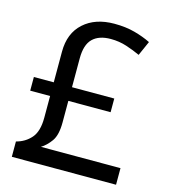

<svg xmlns="http://www.w3.org/2000/svg" viewBox="-108 -809 789 895"><g transform="rotate(15 286.0 -361.5)"><path d="M334 -723Q389 -723 433 -711Q477 -699 511 -682L480 -612Q450 -626 413.5 -638Q377 -650 336 -650Q279 -650 249 -620.5Q219 -591 219 -525V-386H423V-320H219V-216Q219 -155 198 -125.5Q177 -96 151 -80H535V0H32V-74Q75 -85 103 -117Q131 -149 131 -215V-320H35V-386H131V-534Q131 -623 186.5 -673Q242 -723 334 -723Z"/></g></svg>

Font: Noto Sans Gunjala Gondi Semibold
Style: Regular
Weight: 600
Designer: Ek Type
Foundry: Ek Type
Version: Version 1.004; ttfautohint (v1.8.4.7-5d5b)